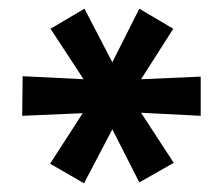

<svg xmlns="http://www.w3.org/2000/svg" viewBox="-20 -734 513 441"><path d="M300 -315 238 -437 173 -313 95 -358 170 -474 31 -468 32 -559 172 -552 96 -668 174 -714 238 -591 300 -714 378 -668 304 -552 441 -558V-468L304 -475L379 -360Z"/></svg>

Font: Asta Sans
Style: Bold
Weight: 700
Designer: 42dot
Version: Version 1.000